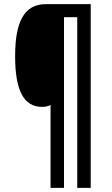

<svg xmlns="http://www.w3.org/2000/svg" viewBox="-20 -780 540 927"><path d="M224 -273V127H289V-697H353V127H418V-760H201C97 -760 53 -675 53 -509C53 -344 94 -264 183 -264C199 -264 212 -267 224 -273Z"/></svg>

Font: Noto Sans Mono ExtraCondensed SemiBold
Style: Regular
Weight: 600
Width: 2
Designer: Monotype Design Team
Foundry: Monotype Imaging Inc.
Version: Version 2.014